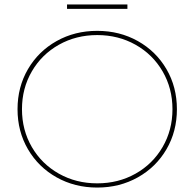

<svg xmlns="http://www.w3.org/2000/svg" viewBox="-20 -842 876 865"><path d="M59 -350Q59 -450 106 -530.5Q153 -611 235 -657Q317 -703 418 -703Q519 -703 601 -657Q683 -611 730 -530.5Q777 -450 777 -350Q777 -250 730 -169.5Q683 -89 601 -43Q519 3 418 3Q317 3 235 -43Q153 -89 106 -169.5Q59 -250 59 -350ZM757 -350Q757 -444 712.5 -520.5Q668 -597 590.5 -640.5Q513 -684 418 -684Q323 -684 245.5 -640.5Q168 -597 123.5 -520.5Q79 -444 79 -350Q79 -256 123.5 -179.5Q168 -103 245.5 -59.5Q323 -16 418 -16Q513 -16 590.5 -59.5Q668 -103 712.5 -179.5Q757 -256 757 -350ZM282 -822H554V-802H282Z"/></svg>

Font: iiserrat Thin
Style: Regular
Weight: 100
Designer: Akira Ohta
Foundry: Akira Ohta
Version: Version 1.200;Glyphs 3.3.1 (3343)